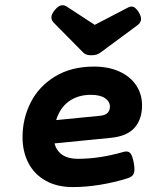

<svg xmlns="http://www.w3.org/2000/svg" viewBox="-20 -723 640 753"><path d="M192.4 -632.3Q181.6 -643.1 181.6 -654.8Q181.6 -667.5 194.8 -683.6Q210.4 -702.6 225.1 -702.6Q233.9 -702.6 243.2 -696.3L351.6 -625.5L481 -692.9Q489.3 -697.3 495.6 -697.3Q511.2 -697.3 524.9 -673.8Q533.2 -658.7 533.2 -648.9Q533.2 -634.3 519 -624L375 -517.6Q367.2 -511.7 358.9 -509Q350.6 -506.3 338.4 -506.3Q325.7 -506.3 318.6 -509Q311.5 -511.7 305.7 -517.6ZM475.6 -128.9Q486.8 -128.9 493.2 -119.4Q499.5 -109.9 504.4 -85.9Q507.3 -70.8 507.3 -59.6Q507.3 -44.4 501 -36.4Q494.6 -28.3 480.5 -23.9Q427.7 -7.3 372.3 1.7Q316.9 10.7 265.6 10.7Q203.6 10.7 158.9 -14.4Q114.3 -39.6 91.3 -84Q68.4 -128.4 68.4 -185.1Q68.4 -258.3 100.6 -321.5Q132.8 -384.8 196.3 -423.3Q259.8 -461.9 348.6 -461.9Q405.3 -461.9 448 -442.6Q490.7 -423.3 513.9 -388.7Q537.1 -354 537.1 -309.6Q537.1 -255.9 508.1 -222.4Q479 -189 416 -182.6L193.8 -160.6Q201.7 -130.9 224.9 -115.5Q248 -100.1 285.2 -100.1Q370.1 -100.1 463.4 -127Q469.2 -128.9 475.6 -128.9ZM200.2 -252 373 -269Q393.6 -271 402.3 -280.8Q411.1 -290.5 411.1 -304.7Q411.1 -324.7 392.1 -337.9Q373 -351.1 335.9 -351.1Q286.6 -351.1 251.2 -326.2Q215.8 -301.3 200.2 -252Z"/></svg>

Font: Courier Prime Sans
Style: Bold Italic
Weight: 700
Italic angle: -10°
Designer: Alan Dague-Greene
Foundry: Quote-Unquote Apps
Version: Version 3.020